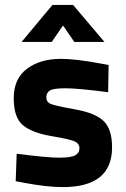

<svg xmlns="http://www.w3.org/2000/svg" viewBox="-20 -751 512 783"><path d="M421 -375Q297 -391 247.5 -391Q198 -391 183.5 -382Q169 -373 169 -353.5Q169 -334 188.5 -326.5Q208 -319 288.5 -304.5Q369 -290 403 -257Q437 -224 437 -150Q437 12 236 12Q170 12 76 -6L44 -12L48 -124Q172 -108 220.5 -108Q269 -108 286.5 -117.5Q304 -127 304 -146Q304 -165 285.5 -174Q267 -183 189.5 -196Q112 -209 74 -240Q36 -271 36 -350.5Q36 -430 90 -470.5Q144 -511 229 -511Q288 -511 390 -492L423 -486ZM68 -580 194 -731H278L406 -580H283L237 -647L191 -580Z"/></svg>

Font: Titillium Web
Style: Bold
Weight: 700
Version: Version 1.001;PS 57.000;hotconv 1.0.70;makeotf.lib2.5.55311